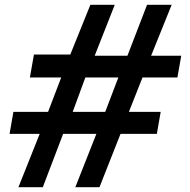

<svg xmlns="http://www.w3.org/2000/svg" viewBox="-20 -783 795 803"><path d="M159 0H57L146 -223H20L36 -315H181L236 -459H105L122 -555H274L358 -763H460L376 -550H513L595 -763H698L612 -550H738L722 -459H576L519 -315H652L636 -223H484L396 0H295L383 -223H244ZM337 -459 284 -315H420L475 -459Z"/></svg>

Font: Open Sauce Sans
Style: Bold Italic
Weight: 700
Italic angle: -10°
Designer: Alfredo Marco Pradil
Foundry: Creative Sauce Fz LLC
Version: Version 1.477